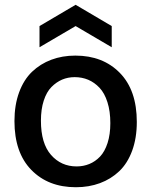

<svg xmlns="http://www.w3.org/2000/svg" viewBox="-20 -764 628 797"><path d="M144 -567.9V-655.8L293.9 -744.1L443.8 -655.8V-567.9L293.9 -655.8ZM294.9 13.2Q180.2 13.2 110.1 -58.6Q40 -130.4 40 -261.2Q40 -328.1 59.3 -380.6Q78.6 -433.1 113 -466.1Q147.5 -499 193.1 -516.1Q238.8 -533.2 293 -533.2Q407.2 -533.2 477.5 -461.4Q547.9 -389.6 547.9 -257.8Q547.9 -190.9 528.6 -138.4Q509.3 -85.9 474.9 -53.2Q440.4 -20.5 394.8 -3.7Q349.1 13.2 294.9 13.2ZM297.9 -73.2Q326.2 -73.2 350.8 -83.3Q375.5 -93.3 395.3 -114Q415 -134.8 426.5 -170.4Q438 -206.1 438 -252.9Q438 -302.2 426 -339.8Q414.1 -377.4 393.1 -399.7Q372.1 -421.9 346.2 -432.9Q320.3 -443.8 290 -443.8Q262.2 -443.8 238 -433.6Q213.9 -423.3 193.6 -402.8Q173.3 -382.3 161.6 -346.4Q149.9 -310.5 149.9 -263.2Q149.9 -168.5 191.9 -120.8Q233.9 -73.2 297.9 -73.2Z"/></svg>

Font: Bricolage Grotesque Medium
Style: Regular
Weight: 500
Designer: Mathieu Triay
Foundry: Atelier Triay
Version: Version 1.000;gftools[0.9.30]